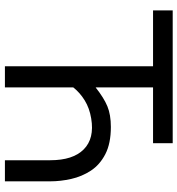

<svg xmlns="http://www.w3.org/2000/svg" viewBox="10 -750 740 801"><g transform="rotate(90 380.5 -350.0)"><path d="M257 0V-618H24V-700H578V-618H345V-379H346Q389 -413 424 -427.5Q459 -442 510 -442Q579 -442 623.5 -419Q668 -396 692.5 -358.5Q717 -321 727 -276.5Q737 -232 737 -189V0H649V-189Q649 -284 603.5 -329Q558 -374 475 -360Q432 -353 399.5 -333Q367 -313 345 -285V0Z"/></g></svg>

Font: Liter
Style: Regular
Weight: 400
Designer: Anton Skugarov
Foundry: skugi
Version: Version 1.004; ttfautohint (v1.8.4.7-5d5b)